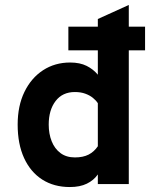

<svg xmlns="http://www.w3.org/2000/svg" viewBox="-20 -742 617 774"><path d="M261.6 12Q197.5 12 150.2 -18.2Q103 -48.5 77.1 -104.9Q51.2 -161.3 51.2 -239.8Q51.2 -315.3 78.5 -371.5Q105.8 -427.7 153.6 -458.9Q201.4 -490 262.8 -490Q302.1 -490 329.3 -476.4Q356.5 -462.7 374.4 -440.8V-539H255.6V-634.4H374.4V-665.4L499.2 -722V-634.4H564.8V-539H499.2V0H374.4V-38.8Q358 -15.2 330.1 -1.6Q302.2 12 261.6 12ZM282 -107.4Q315 -107.4 337.2 -118.8Q359.4 -130.2 374.4 -152.4V-325.8Q367.3 -337.2 354.5 -347.5Q341.7 -357.9 323.6 -364.4Q305.5 -371 282 -371Q231.9 -371 204.2 -334.8Q176.4 -298.6 176.4 -239.8Q176.4 -202.5 188.3 -172.6Q200.2 -142.6 223.7 -125Q247.2 -107.4 282 -107.4Z"/></svg>

Font: Overpass
Style: Regular
Weight: 400
Designer: Delve Withrington, Dave Bailey, Thomas Jockin
Foundry: Delve Fonts LLC
Version: Version 4.000